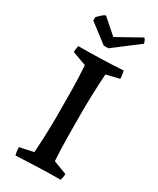

<svg xmlns="http://www.w3.org/2000/svg" viewBox="-217 -918 817 991"><g transform="rotate(30 192.0 -422.0)"><path d="M60 8Q54 -15 54 -38L136 -56Q140 -112 142 -169Q144 -226 144 -281Q144 -357 143 -433Q142 -509 137 -575L54 -605Q54 -614 55 -623.5Q56 -633 59 -643Q125 -643 191.5 -645Q258 -647 325 -651Q327 -639 329 -627.5Q331 -616 331 -605L253 -586Q249 -527 247 -465.5Q245 -404 245 -345Q245 -272 246 -202Q247 -132 251 -68L331 -38Q331 -28 329.5 -19Q328 -10 325 0Q259 0 192.5 2.5Q126 5 60 8ZM171 -711 60 -796V-817Q70 -827 81 -837Q92 -847 103 -852L192 -774L332 -852Q336 -850 341 -839Q346 -828 346 -823L199 -711Z"/></g></svg>

Font: Labrada Medium
Style: Regular
Weight: 500
Designer: Mercedes Jáuregui
Foundry: Omnibus-Type Team
Version: Version 1.000; ttfautohint (v1.8.4.7-5d5b)